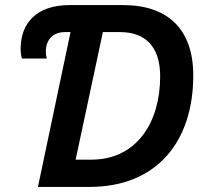

<svg xmlns="http://www.w3.org/2000/svg" viewBox="-20 -734 810 754"><path d="M129 0H332C594 0 739 -176 739 -438C739 -620 638 -714 464 -714H253C124 -714 61 -644 61 -542C61 -529 63 -513 66 -504H164C162 -510 160 -521 160 -531C160 -579 189 -608 235 -608H257ZM338 -107H277L384 -608H451C548 -608 609 -554 609 -434C609 -256 519 -107 338 -107Z"/></svg>

Font: Noto Sans SemiBold
Style: Italic
Weight: 600
Italic angle: -12°
Designer: Monotype Design Team
Foundry: Monotype Imaging Inc.
Version: Version 2.013